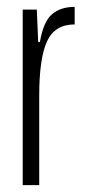

<svg xmlns="http://www.w3.org/2000/svg" viewBox="-20 -538 248 558"><path d="M46 -510H87L91 -416H96Q106 -475 131 -496.5Q156 -518 197 -518V-467Q139 -467 116.5 -417.5Q94 -368 94 -261V0H46Z"/></svg>

Font: Saira Ultra Condensed Light
Style: Regular
Weight: 300
Width: 1
Designer: Hector Gatti with collaboration of the Omnibus-Type team
Foundry: Omnibus-Type
Version: Version 1.001; ttfautohint (v1.8)